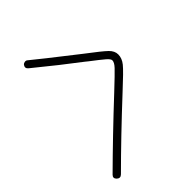

<svg xmlns="http://www.w3.org/2000/svg" viewBox="-72 -921 1145 1145"><g transform="rotate(45 500.0 -348.5)"><path d="M64.5 -176.8Q57.6 -182.6 56.2 -192.9Q54.7 -203.1 60.5 -210Q100.6 -257.8 266.6 -470.7Q338.9 -566.4 364.3 -592.3Q389.6 -618.2 418.9 -618.2Q451.2 -618.2 481 -594.2Q510.7 -570.3 597.7 -475.6Q780.3 -279.3 935.5 -124Q953.1 -106.4 936.5 -87.9Q918.9 -70.3 902.3 -86.9Q742.2 -248 561.5 -441.4Q485.4 -522.5 460.9 -545.4Q436.5 -568.4 418.9 -568.4Q407.2 -568.4 387.7 -545.9Q368.2 -523.4 321.3 -461.9Q313.5 -452.1 308.6 -446.3Q221.7 -331.1 98.6 -180.7Q84 -163.1 64.5 -176.8Z"/></g></svg>

Font: Rounded-X Mgen+ 1m light
Style: Regular
Weight: 200
Designer: [Source Han Sans]
Ryoko NISHIZUKA  (kana & ideographs); Paul D. Hunt (Latin, Greek & Cyrillic); Wenlong ZHANG  (bopomofo
Version: Version 1.059.20150602